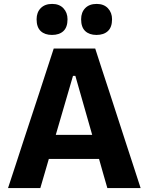

<svg xmlns="http://www.w3.org/2000/svg" viewBox="-20 -961 758 981"><path d="M21 0Q40 -57.5 60.8 -121Q81.5 -184.5 100 -241.5L180.5 -486Q202 -552.5 219.5 -605.8Q237 -659 254.5 -713H466.5Q484.5 -657 501.8 -604Q519 -551 540.5 -486L620 -241Q639.5 -181.5 659.8 -119.2Q680 -57 698.5 0H528.5Q518 -36 507.2 -74Q496.5 -112 486 -149H229.5Q218.5 -111.5 207.5 -73.5Q196.5 -35.5 186 0ZM353 -573.5 265 -272H451L365 -573.5ZM473 -782.5Q436.5 -782.5 415.5 -802.2Q394.5 -822 394.5 -862.5Q394.5 -898 415.5 -919.5Q436.5 -941 474 -941Q510.5 -941 531.5 -918.8Q552.5 -896.5 552.5 -862.5Q552.5 -822 531.2 -802.2Q510 -782.5 473 -782.5ZM245.5 -782.5Q209 -782.5 188 -802.2Q167 -822 167 -862.5Q167 -898 188.2 -919.5Q209.5 -941 246.5 -941Q283 -941 304 -918.8Q325 -896.5 325 -862.5Q325 -822 304 -802.2Q283 -782.5 245.5 -782.5Z"/></svg>

Font: Commissioner
Style: Bold
Weight: 700
Designer: Kostas Bartsokas
Foundry: Kostas Bartsokas
Version: Version 1.000; ttfautohint (v1.8.3)